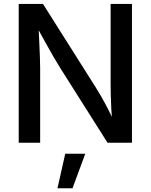

<svg xmlns="http://www.w3.org/2000/svg" viewBox="-20 -748 790 1006"><path d="M78.1 0V-727.5H205.1L479.5 -293.5Q492.7 -272.9 509.5 -243.7Q526.4 -214.4 545.2 -178.2Q564 -142.1 582 -100.6L568.8 -96.7Q565.4 -135.7 563.2 -176Q561 -216.3 560.3 -251.7Q559.6 -287.1 559.6 -310.5V-727.5H671.4V0H543.5L297.9 -388.2Q279.3 -418 260.5 -450Q241.7 -481.9 218.8 -523.9Q195.8 -565.9 163.6 -624.5L181.2 -627.9Q183.6 -574.2 185.8 -527.6Q188 -481 189.2 -445.6Q190.4 -410.2 190.4 -389.2V0ZM281.2 238.3 321.8 57.6H426.8L359.9 238.3Z"/></svg>

Font: Inter 17pt Medium
Style: Regular
Weight: 500
Version: Version 4.001;git-66647c0bb